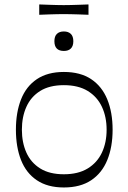

<svg xmlns="http://www.w3.org/2000/svg" viewBox="-20 -817 570 852"><path d="M263.4 14.9Q191.1 14.9 143.6 -17.1Q96 -49.1 73.3 -106.9Q50.6 -164.7 50.6 -241.4Q50.6 -318.1 73.4 -376Q96.1 -433.9 143.7 -465.8Q191.3 -497.7 263.4 -497.7Q336.6 -497.7 384.5 -465.8Q432.4 -433.9 456.1 -376Q479.7 -318.1 479.7 -241.4Q479.7 -164.7 456.1 -106.9Q432.6 -49.1 384.6 -17.1Q336.6 14.9 263.4 14.9ZM263.4 -43.7Q327.1 -43.7 369.3 -69.5Q411.4 -95.3 432.3 -139.9Q453.1 -184.6 453.1 -241.4Q453.1 -298.3 432.3 -342.9Q411.4 -387.6 369.3 -413.4Q327.1 -439.1 263.4 -439.1Q199.7 -439.1 158.4 -413.4Q117.1 -387.6 97.1 -342.9Q77.1 -298.3 77.1 -241.4Q77.1 -184.6 97.1 -139.9Q117.1 -95.3 158.4 -69.5Q199.7 -43.7 263.4 -43.7ZM263.4 -590.9Q221.4 -590.9 221.4 -634.2Q221.4 -655.9 232.4 -666.6Q243.4 -677.4 263.4 -677.4Q283.1 -677.4 294.3 -666.6Q305.4 -655.8 305.4 -634.1Q305.4 -612.5 294.4 -601.7Q283.4 -590.9 263.4 -590.9ZM154.1 -751.4V-797.3Q180.4 -796.3 199 -795.7Q217.6 -795.1 232.6 -794.7Q247.7 -794.3 262.6 -794.3Q278.4 -794.3 293.4 -794.7Q308.4 -795.1 327.5 -795.7Q346.6 -796.3 372.7 -797.3V-751.4Q346.6 -752.6 327.5 -753.1Q308.4 -753.6 293 -754Q277.6 -754.4 261.7 -754.4Q246.9 -754.4 232.2 -754Q217.6 -753.6 199 -753.1Q180.4 -752.6 154.1 -751.4Z"/></svg>

Font: Ojuju ExtraLight
Style: Regular
Weight: 200
Designer: Chisaokwu Joboson, Mirko Velimirovic
Foundry: Udi Foundry
Version: Version 1.000